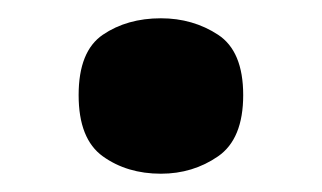

<svg xmlns="http://www.w3.org/2000/svg" viewBox="-20 -459 352 210"><path d="M156 -269Q119 -269 92.5 -288Q66 -307 66 -355Q66 -403 92.5 -421Q119 -439 156 -439Q191 -439 218.5 -421Q246 -403 246 -355Q246 -307 218.5 -288Q191 -269 156 -269Z"/></svg>

Font: Noto Serif Khmer ExtraBold
Style: Regular
Weight: 800
Version: Version 2.003